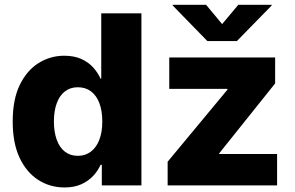

<svg xmlns="http://www.w3.org/2000/svg" viewBox="-20 -784 1247 812"><path d="M252.9 8.8Q191.4 8.8 141.6 -23.2Q91.8 -55.2 62.7 -117.2Q33.7 -179.2 33.7 -270Q33.7 -363.3 63.7 -425Q93.8 -486.8 143.6 -517.6Q193.4 -548.3 251.5 -548.3Q293.5 -548.3 323.7 -534.7Q354 -521 374 -498.8Q394 -476.6 405.3 -451.2H408.2V-727.5H578.1V0H410.6V-86.9H405.3Q394 -61.5 373.8 -39.8Q353.5 -18.1 323.5 -4.6Q293.5 8.8 252.9 8.8ZM309.1 -125Q341.3 -125 364.7 -143.1Q388.2 -161.1 400.4 -193.6Q412.6 -226.1 412.6 -270Q412.6 -314.9 400.4 -347.4Q388.2 -379.9 365 -397.5Q341.8 -415 309.1 -415Q276.9 -415 254.2 -397.2Q231.4 -379.4 219.7 -346.7Q208 -314 208 -270Q208 -226.6 219.7 -193.6Q231.4 -160.6 254.2 -142.8Q276.9 -125 309.1 -125ZM689 0V-100.1L941.9 -404.8V-408.2H695.8V-541H1143.6V-431.2L907.2 -135.7V-132.8H1151.9V0ZM851.6 -763.7 919.4 -682.1 987.8 -763.7H1128.9V-760.7L981.9 -610.4H856.9L710.4 -760.7V-763.7Z"/></svg>

Font: Inter 17pt ExtraBold
Style: Regular
Weight: 800
Version: Version 4.001;git-66647c0bb